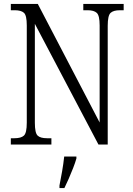

<svg xmlns="http://www.w3.org/2000/svg" viewBox="-20 -734 675 975"><path d="M35 0V-32H53Q87 -32 101.5 -45.5Q116 -59 116 -111V-605Q116 -656 101.5 -669Q87 -682 55 -682H35V-714H172L486 -112V-605Q486 -655 471.5 -668.5Q457 -682 425 -682H403V-714H608V-682H589Q556 -682 541.5 -668.5Q527 -655 527 -603V0H480L157 -613V-111Q157 -59 171 -45.5Q185 -32 219 -32H241V0ZM282 208Q289 173 295.5 135.5Q302 98 306 61H368V71Q362 92 351.5 119Q341 146 329 173.5Q317 201 307 221H282Z"/></svg>

Font: Noto Serif Tamil Condensed Light
Style: Italic
Weight: 300
Width: 3
Italic angle: -12°
Designer: Indian Type Foundry, Tom Grace, and the Monotype Design Team
Foundry: Monotype Imaging Inc.
Version: Version 2.003; ttfautohint (v1.8.4.7-5d5b)